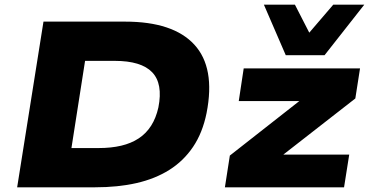

<svg xmlns="http://www.w3.org/2000/svg" viewBox="-20 -797 1570 817"><path d="M53 0 165 -705H512Q717 -705 807 -607Q897 -509 859 -316Q842 -232 801.5 -172Q761 -112 700.5 -74Q640 -36 561 -18Q482 0 385 0ZM284 -167H400Q453 -167 495.5 -177Q538 -187 570 -208Q602 -229 623 -262Q644 -295 654 -340Q674 -441 627.5 -489.5Q581 -538 468 -538H342ZM937 0 958 -135 1306 -408 1287 -367H996L1017 -506H1512L1492 -378L1138 -102L1157 -139H1466L1444 0ZM1196 -562 1103 -777H1235L1296 -658L1398 -777H1530L1361 -562Z"/></svg>

Font: Nunito Sans 7pt SemiExpanded Black
Style: Italic
Weight: 900
Width: 6
Italic angle: -9°
Designer: Vernon Adams
Foundry: Vernon Adams
Version: Version 3.101;gftools[0.9.27]